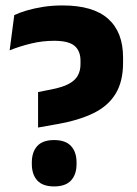

<svg xmlns="http://www.w3.org/2000/svg" viewBox="-20 -672 502 706"><path d="M190 -215.5 120 -203V-333.5L168 -343Q209.5 -351 232.8 -363.5Q256 -376 266 -394Q276 -412 276 -436V-448.5Q276 -485 254 -503.5Q232 -522 179 -522Q136.5 -522 95.5 -512.2Q54.5 -502.5 15.5 -487L32.5 -616.5Q51.5 -625.5 78.5 -633.5Q105.5 -641.5 139 -646.8Q172.5 -652 210 -652Q322.5 -652 377.5 -603Q432.5 -554 432.5 -461V-440.5Q432.5 -372.5 405.2 -327.5Q378 -282.5 324 -256Q270 -229.5 190 -215.5ZM179 13.5Q137 13.5 117 -8.5Q97 -30.5 97 -69V-74.5Q97 -113 117 -135Q137 -157 179 -157Q221 -157 241.2 -135Q261.5 -113 261.5 -74.5V-69Q261.5 -30.5 241.2 -8.5Q221 13.5 179 13.5Z"/></svg>

Font: Anek Malayalam Medium
Style: Bold
Weight: 700
Version: Version 1.003